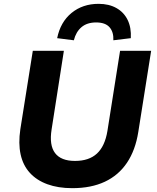

<svg xmlns="http://www.w3.org/2000/svg" viewBox="-20 -970 816 1001"><path d="M357 11Q283 11 227 -9.5Q171 -30 135.5 -69Q100 -108 87.5 -165Q75 -222 86 -296L151 -705H313L249 -295Q236 -213 267 -172Q298 -131 371 -131Q444 -131 485.5 -169.5Q527 -208 540 -287L606 -705H768L701 -282Q686 -187 642 -121.5Q598 -56 526.5 -22.5Q455 11 357 11ZM365 -760 278 -771Q295 -855 353 -902.5Q411 -950 494 -950Q548 -950 587 -928Q626 -906 645.5 -866Q665 -826 662 -771L571 -760Q573 -803 551 -828Q529 -853 481 -853Q434 -853 405 -828.5Q376 -804 365 -760Z"/></svg>

Font: Nunito Sans 8pt ExtraBold
Style: Italic
Weight: 800
Italic angle: -9°
Version: Version 3.101;gftools[0.9.27]